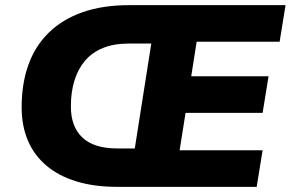

<svg xmlns="http://www.w3.org/2000/svg" viewBox="-20 -725 1128 745"><path d="M434 0Q346 0 277 -21Q208 -42 160.5 -82Q113 -122 88.5 -179Q64 -236 64 -309Q64 -400 90 -473Q116 -546 169 -598Q222 -650 300 -677.5Q378 -705 481 -705H1088L1065 -563H743L722 -429H1022L999 -287H700L677 -142H999L976 0ZM435 -149H503L567 -556H479Q422 -556 380 -539Q338 -522 310.5 -490Q283 -458 269 -413Q255 -368 255 -312Q255 -233 300 -191Q345 -149 435 -149Z"/></svg>

Font: Nunito Sans 12pt ExtraLight 12pt Black
Style: Italic
Weight: 900
Italic angle: -9°
Version: Version 3.101;gftools[0.9.27]